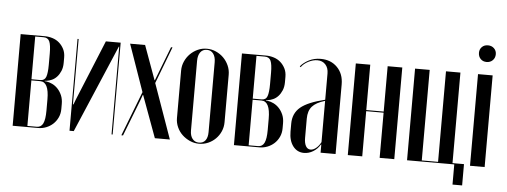

<svg xmlns="http://www.w3.org/2000/svg" viewBox="-50 -789 2729 1033"><g transform="rotate(5 1314.5 -272.5)"><path d="M281 -361Q281 -336 273 -317Q265 -298 253 -285Q241 -272 226.5 -265.5Q212 -259 198 -257L188 -256V-254L198 -253Q213 -251 229.5 -243Q246 -235 259.5 -220.5Q273 -206 281.5 -186Q290 -166 290 -140V-113Q290 -87 280 -66Q270 -45 254 -30.5Q238 -16 217.5 -8Q197 0 175 0H37V-495H168Q189 -495 209.5 -488.5Q230 -482 245.5 -468.5Q261 -455 271 -435.5Q281 -416 281 -390ZM164 -258Q187 -258 194.5 -278.5Q202 -299 202 -344V-405Q202 -450 193.5 -469.5Q185 -489 161 -489H116V-258ZM211 -158Q211 -252 164 -252H116V-6H167Q190 -6 200.5 -27.5Q211 -49 211 -97Z M577 -496V0H571V-474H569L367 0H344V-496H350V-143H353L364 -172L497 -496Z M709 -495 776 -311H778L849 -495H857L781 -296L886 0H805L722 -226H720L710 -198L633 0H624L717 -241L628 -495Z M1042 -504Q1068 -504 1091.5 -493.5Q1115 -483 1132.5 -465.5Q1150 -448 1160.5 -424.5Q1171 -401 1171 -375V-118Q1171 -92 1161 -69Q1151 -46 1133.5 -28.5Q1116 -11 1093 -1Q1070 9 1044 9Q1018 9 994.5 -1.5Q971 -12 953 -29Q935 -46 924.5 -69.5Q914 -93 914 -118V-375Q914 -401 924.5 -424.5Q935 -448 952.5 -465.5Q970 -483 993 -493.5Q1016 -504 1042 -504ZM1043 -498Q1020 -498 1007.5 -481Q995 -464 995 -435V-58Q995 -30 1008 -13.5Q1021 3 1043 3Q1066 3 1078 -13Q1090 -29 1090 -58V-435Q1090 -464 1077.5 -481Q1065 -498 1043 -498Z M1476 -361Q1476 -336 1468 -317Q1460 -298 1448 -285Q1436 -272 1421.5 -265.5Q1407 -259 1393 -257L1383 -256V-254L1393 -253Q1408 -251 1424.5 -243Q1441 -235 1454.5 -220.5Q1468 -206 1476.5 -186Q1485 -166 1485 -140V-113Q1485 -87 1475 -66Q1465 -45 1449 -30.5Q1433 -16 1412.5 -8Q1392 0 1370 0H1232V-495H1363Q1384 -495 1404.5 -488.5Q1425 -482 1440.5 -468.5Q1456 -455 1466 -435.5Q1476 -416 1476 -390ZM1359 -258Q1382 -258 1389.5 -278.5Q1397 -299 1397 -344V-405Q1397 -450 1388.5 -469.5Q1380 -489 1356 -489H1311V-258ZM1406 -158Q1406 -252 1359 -252H1311V-6H1362Q1385 -6 1395.5 -27.5Q1406 -49 1406 -97Z M1529 -142Q1529 -198 1568.5 -231Q1608 -264 1700 -286V-428Q1700 -458 1683.5 -476Q1667 -494 1640 -494Q1617 -494 1592 -481.5Q1567 -469 1553 -449L1548 -453Q1565 -474 1593.5 -488.5Q1622 -503 1657 -503Q1712 -503 1746.5 -468Q1781 -433 1781 -376V0H1700V-44H1698Q1684 -20 1660.5 -5.5Q1637 9 1611 9Q1574 9 1551.5 -20.5Q1529 -50 1529 -99ZM1645 -12Q1659 -12 1674 -24Q1689 -36 1700 -57V-280Q1652 -266 1631 -242Q1610 -218 1610 -176V-72Q1610 -44 1619 -28Q1628 -12 1645 -12Z M1925 -495V-250H2019V-495H2098V0H2019V-244H1925V0H1847V-495Z M2167 -495H2246V-6H2334V-495H2412V-6H2474V109H2422V0H2167Z M2502 -610Q2502 -629 2514.5 -641.5Q2527 -654 2547 -654Q2567 -654 2580 -641.5Q2593 -629 2593 -610Q2593 -590 2580 -577Q2567 -564 2547 -564Q2527 -564 2514.5 -577Q2502 -590 2502 -610ZM2586 -495V0H2507V-495Z"/></g></svg>

Font: Moniqa SemBd Narrow Display
Style: Regular
Weight: 600
Width: 4
Designer: Rajesh Rajput
Foundry: Rajesh Rajput
Version: Version 1.000